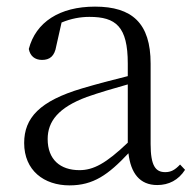

<svg xmlns="http://www.w3.org/2000/svg" viewBox="-20 -546 591 580"><path d="M455 13C490 13 519 -2 539 -33L524 -49C508 -32 496 -26 479 -26C450 -26 435 -45 435 -111V-354C435 -476 379 -526 267 -526C160 -526 88 -479 67 -398C71 -377 85 -365 107 -365C130 -365 145 -376 150 -407L166 -478C195 -490 223 -495 250 -495C330 -495 366 -466 366 -354V-316C321 -305 272 -292 228 -279C100 -241 53 -190 53 -114C53 -31 113 14 190 14C262 14 307 -18 368 -83C375 -23 402 13 455 13ZM366 -115C300 -52 262 -32 220 -32C162 -32 124 -64 124 -126C124 -179 156 -221 242 -253C279 -266 323 -279 366 -291Z"/></svg>

Font: Noto Serif SC Light
Style: Regular
Weight: 300
Designer: Ryoko NISHIZUKA 西塚涼子 (kana & ideographs); Frank Grießhammer (Latin, Greek & Cyrillic); Wenlong ZHANG 张文龙 (bopomofo); San
Foundry: Adobe
Version: Version 2.001;hotconv 1.1.0;makeotfexe 2.6.0